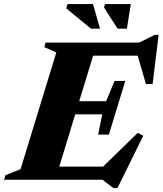

<svg xmlns="http://www.w3.org/2000/svg" viewBox="-55 -878 795 938"><path d="M498.5 40.5 445.5 0H-35L-28.5 -22L45.5 -51.5L220 -621.5L161.5 -648L168 -670H625L702 -708H720L690.5 -467.5H658L617.5 -606H400L332 -383.5H463.5L504.5 -482.5H557L477 -220.5H424.5L444.5 -319.5H312.5L234.5 -64H448.5L618 -229L645 -215L519 40.5ZM433.5 -738H389.5L268.5 -837L275 -858H399.5ZM565 -738H519.5L453 -841.5L458 -858H584Z"/></svg>

Font: Newsreader Text ExtraBold
Style: Italic
Weight: 800
Italic angle: -17°
Designer: Hugues Gentile
Foundry: Production Type
Version: Version 1.001